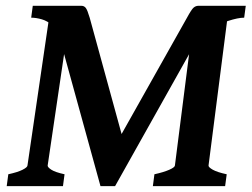

<svg xmlns="http://www.w3.org/2000/svg" viewBox="-20 -635 858 655"><path d="M753.4 -40.5 748 0H501.5L506.8 -40.5Q538.1 -47.4 557.1 -55.7Q576.2 -64 576.7 -70.3L637.2 -545.4L755.9 -573.2L691.4 -70.3Q690.9 -64.5 706.1 -55.9Q721.2 -47.4 753.4 -40.5ZM818.4 -615.2 813 -574.7Q792.5 -574.7 758.5 -563.7Q724.6 -552.7 692.6 -533.2Q660.6 -513.7 646.5 -488.3L372.6 0H370.6Q369.1 -41 366 -65.2Q362.8 -89.4 362.1 -103.5Q361.3 -117.7 366.7 -127.9L617.7 -574.2Q633.3 -603 640.6 -609.1Q647.9 -615.2 656.7 -615.2ZM408.2 -128.9Q412.1 -113.8 401.4 -87.6Q390.6 -61.5 370.6 0H322.8L184.1 -503.4Q175.8 -532.7 158.9 -548.1Q142.1 -563.5 122.6 -569.1Q103 -574.7 86.4 -574.7L91.8 -615.2H257.8Q267.1 -615.2 272.7 -607.9Q278.3 -600.6 286.1 -574.2ZM217.3 -576.7 142.6 -70.3Q142.1 -64.5 155.3 -55.9Q168.5 -47.4 200.2 -40.5L194.8 0H2.9L8.3 -40.5Q40 -47.4 56.6 -55.7Q73.2 -64 73.7 -70.3L146 -564.5Z"/></svg>

Font: Gentium Book Plus
Style: Bold Italic
Weight: 700
Italic angle: -8°
Designer: Victor Gaultney, Annie Olsen, Iska Routamaa, Becca Hirsbrunner
Foundry: SIL International
Version: Version 6.101